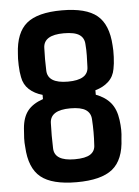

<svg xmlns="http://www.w3.org/2000/svg" viewBox="-52 -747 573 794"><g transform="rotate(-5 234.5 -349.5)"><path d="M234.4 7.8Q132.3 7.8 85.7 -30Q39.1 -67.9 34.7 -155.3Q32.7 -173.3 33.4 -192.1Q34.2 -210.9 36.1 -232.9Q40 -278.8 61 -305.4Q82 -332 125 -346.7V-364.3Q91.8 -373.5 69.8 -393.8Q47.9 -414.1 42.5 -445.3Q38.1 -465.8 37.1 -495.1Q36.1 -524.4 38.1 -542.5Q42.5 -629.9 88.1 -667.7Q133.8 -705.6 234.4 -705.6Q335 -705.6 380.6 -667.7Q426.3 -629.9 431.2 -542.5Q433.1 -524.4 431.9 -495.1Q430.7 -465.8 426.3 -445.3Q420.9 -414.1 399.2 -393.8Q377.4 -373.5 344.2 -364.3V-345.7Q383.3 -331.1 405.3 -304.4Q427.2 -277.8 433.1 -232.9Q436 -210.9 436.3 -192.1Q436.5 -173.3 434.1 -155.3Q430.2 -67.9 383.3 -30Q336.4 7.8 234.4 7.8ZM234.4 -409.7Q318.8 -409.7 319.8 -463.4Q320.8 -487.3 321.3 -510.5Q321.8 -533.7 319.8 -557.1Q318.8 -583.5 299.1 -596.9Q279.3 -610.4 234.4 -610.4Q150.4 -610.4 148.9 -557.1Q147 -510.7 148.9 -463.4Q150.4 -409.7 234.4 -409.7ZM234.4 -87.4Q279.3 -87.4 299.6 -100.8Q319.8 -114.3 319.8 -140.1Q323.2 -192.9 319.8 -245.1Q318.8 -271.5 298.6 -285.2Q278.3 -298.8 234.4 -298.8Q150.4 -298.8 148.9 -245.1Q147 -192.9 148.9 -140.1Q150.4 -87.4 234.4 -87.4Z"/></g></svg>

Font: Agdasima
Style: Bold
Weight: 700
Width: 3
Designer: The DocRepair Project, Patric King
Foundry: Google
Version: Version 2.002